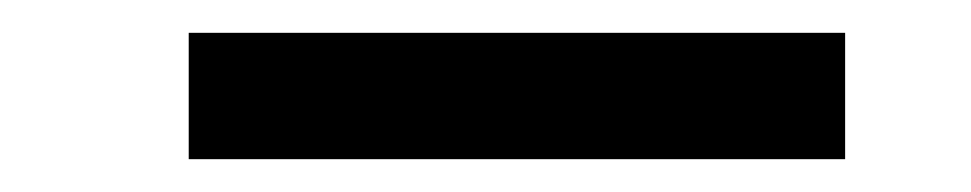

<svg xmlns="http://www.w3.org/2000/svg" viewBox="-20 -425 592 117"><path d="M95 -405H495V-328H95Z"/></svg>

Font: Parkinsans Light
Style: Regular
Weight: 400
Version: Version 1.000